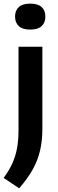

<svg xmlns="http://www.w3.org/2000/svg" viewBox="-37 -803 319 1058"><path d="M68.5 234.5 -17 177.5Q13 137 31 97.2Q49 57.5 57 13Q65 -31.5 65 -87V-545.5H196.5V-93Q196.5 -29 184 25.5Q171.5 80 143.2 131Q115 182 68.5 234.5ZM129.5 -640Q87.5 -640 66.8 -659Q46 -678 46 -711.5Q46 -745.5 66.8 -764.2Q87.5 -783 129.5 -783Q172 -783 192.5 -764.2Q213 -745.5 213 -711.5Q213 -678 192.5 -659Q172 -640 129.5 -640Z"/></svg>

Font: Encode Sans Condensed Thin SemiBold
Style: Regular
Weight: 600
Version: Version 3.002